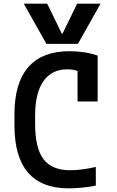

<svg xmlns="http://www.w3.org/2000/svg" viewBox="-20 -1020 640 1050"><path d="M356 10Q59 10 59 -335V-395Q59 -566 135 -653Q211 -740 359 -740Q400 -740 440 -734Q480 -728 514 -716V-465H404V-632Q378 -641 348 -641Q263 -641 217.5 -576Q172 -511 172 -388V-343Q172 -210 218 -149.5Q264 -89 364 -89Q395 -89 432.5 -94Q470 -99 504 -107V-5Q471 2 430.5 6Q390 10 356 10ZM110 -1000 234 -780H406L530 -1000H402L322 -836H318L238 -1000Z"/></svg>

Font: M PLUS Code Latin 60 Medium
Style: Regular
Weight: 500
Width: 7
Monospace: yes
Designer: Coji Morishita
Foundry: UNDERFOREST DESIGN
Version: Version 1.005; ttfautohint (v1.8.3)